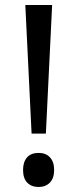

<svg xmlns="http://www.w3.org/2000/svg" viewBox="-20 -800 309 766"><path d="M106 -267 81 -780H188L163 -267ZM134 -54Q106 -54 89 -71Q72 -88 72 -122Q72 -154 88 -172Q104 -190 134 -190Q163 -190 179.5 -172Q196 -154 196 -122Q196 -89 179 -71.5Q162 -54 134 -54Z"/></svg>

Font: Noto Sans Malayalam UI
Style: Regular
Weight: 400
Designer: Jelle Bosma - Monotype Design Team
Foundry: Monotype Imaging Inc.
Version: Version 2.104